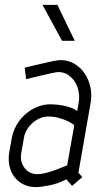

<svg xmlns="http://www.w3.org/2000/svg" viewBox="-20 -756 444 786"><path d="M284 -243Q284 -244 276 -249.5Q268 -255 254 -261.5Q240 -268 220 -273.5Q200 -279 177 -279Q160 -279 143.5 -272Q127 -265 113.5 -253Q100 -241 90.5 -225.5Q81 -210 78 -192L67 -129Q61 -94 80.5 -68.5Q100 -43 134 -43Q149 -43 169.5 -48.5Q190 -54 209 -61Q231 -69 255 -79ZM301 -49 317 -31 275 5 252 -22Q217 -4 181.5 3Q146 10 126 10Q98 10 75.5 -1.5Q53 -13 38.5 -32.5Q24 -52 18.5 -78Q13 -104 18 -133L28 -189Q33 -218 47.5 -243.5Q62 -269 83.5 -288Q105 -307 131.5 -318Q158 -329 186 -329Q193 -329 207 -328Q221 -327 237.5 -324Q254 -321 269.5 -315.5Q285 -310 296 -301L302 -335Q306 -358 302 -380.5Q298 -403 286.5 -421Q275 -439 258 -450Q241 -461 219 -461Q211 -461 189.5 -456Q168 -451 145 -446Q118 -440 87 -432L81 -479Q115 -487 144 -494Q169 -500 193 -505Q217 -510 227 -510Q259 -510 284.5 -495Q310 -480 326.5 -455.5Q343 -431 350 -399.5Q357 -368 351 -335ZM234 -589 154 -736H215L286 -589Z"/></svg>

Font: Marvel
Style: Italic
Weight: 400
Italic angle: -12°
Designer: Carolina Trebol
Foundry: Carolina Trebol
Version: Version 1.001